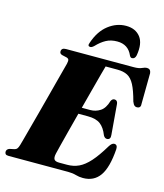

<svg xmlns="http://www.w3.org/2000/svg" viewBox="-140 -1025 975 1138"><g transform="rotate(15 347.5 -456.0)"><path d="M383.5 0H18Q4 0 -1 -5.2Q-6 -10.5 -6 -19Q-6 -35 12 -41.5L42.5 -48Q52.5 -50.5 57.8 -58.2Q63 -66 67.5 -81Q69.5 -88 77.8 -118.2Q86 -148.5 98.2 -194Q110.5 -239.5 124.8 -292.8Q139 -346 153 -399.5Q167 -453 179.2 -499.2Q191.5 -545.5 199.8 -577.2Q208 -609 210.5 -617.5Q214.5 -635.5 211.8 -642.8Q209 -650 198 -653L169.5 -659.5Q163 -661.5 158.8 -665.5Q154.5 -669.5 154.5 -677.5Q154.5 -700 182.5 -700H597.5Q629.5 -700 646.2 -708Q663 -716 676 -716Q698 -716 701 -691L699 -504Q702 -478 681.5 -475.5Q670.5 -474 662.8 -479.8Q655 -485.5 648.5 -502.5Q631.5 -566.5 613.5 -600.8Q595.5 -635 570.5 -648Q545.5 -661 509 -661H436Q433 -651 422 -610.5Q411 -570 395.5 -511Q380 -452 363 -388H415Q448 -388 475.8 -406Q503.5 -424 517 -470.5Q524.5 -486 537.5 -486Q556 -486 558.5 -464.5L574 -278Q577.5 -249 554.5 -248Q540.5 -248 532 -264Q515 -308 488 -328.2Q461 -348.5 411 -348.5H352.5Q336 -286.5 321.5 -230Q307 -173.5 297 -134.5Q287 -95.5 285 -85.5Q279.5 -60 286.8 -49.5Q294 -39 317.5 -39H366Q405 -39 437.8 -54.2Q470.5 -69.5 503.5 -106.2Q536.5 -143 575.5 -208Q590 -231.5 604.5 -231.5Q625 -231.5 624 -204Q616 -90 580 -38.8Q544 12.5 476.5 12.5Q453 12.5 431.8 6.2Q410.5 0 383.5 0ZM465 -822Q426 -822 397 -806.2Q368 -790.5 340 -761Q327.5 -749 318 -749Q299 -749 308.5 -772.5Q334 -848 384 -886.5Q434 -925 492 -925Q549.5 -925 579.8 -886.5Q610 -848 597 -772.5Q592 -749 573.5 -749Q564.5 -749 558.5 -761Q532.5 -822 465 -822Z"/></g></svg>

Font: Fraunces 72pt S000 Black
Style: Italic
Weight: 900
Italic angle: -16°
Version: Version 1.000; ttfautohint (v1.8.3)